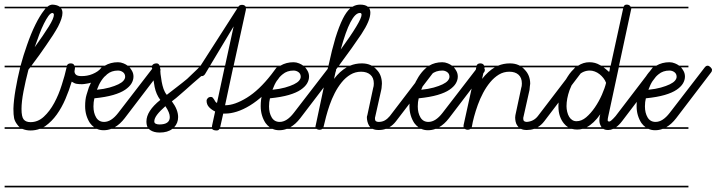

<svg xmlns="http://www.w3.org/2000/svg" viewBox="-20 -571 3098 830"><path d="M350 -280H304Q304 -273 303 -269.5Q302 -266 302 -263Q302 -254 308.5 -248Q315 -242 333 -242Q344 -242 356 -244Q368 -246 380 -251Q392 -256 401.5 -262.5Q411 -269 417 -277Q422 -285 429 -285Q436 -285 442.5 -279Q449 -273 449 -267Q449 -253 434 -241.5Q419 -230 399.5 -222Q380 -214 361 -210.5Q342 -207 335 -207Q322 -207 312 -208.5Q302 -210 290 -218Q279 -181 263 -143.5Q247 -106 225.5 -76Q204 -46 176 -26Q172 -23 167 -21H350V-14H152Q133 -7 112 -7Q94 -7 79 -13Q78 -13 76 -14H0V-21H65Q59 -26 55 -32Q44 -46 41 -60Q38 -74 38 -101Q39 -136 47 -183Q55 -230 67 -279V-280H0V-287H69Q81 -332 97 -377Q114 -426 133 -464.5Q152 -503 171 -527Q174 -531 177 -535H0V-542H185Q196 -551 207 -551Q227 -550 238 -542H350V-535H244Q250 -527 250 -515Q250 -493 231 -456Q213 -423 180 -376Q153 -336 116 -287H269Q273 -297 285 -297Q295 -297 299 -292Q301 -289 302 -287H350ZM103 -270Q90 -220 81.5 -175.5Q73 -131 73 -100Q73 -66 82.5 -54.5Q92 -43 112 -43Q144 -43 169.5 -66.5Q195 -90 214.5 -126Q234 -162 247 -204Q260 -244 268 -280H111ZM130 -367Q169 -421 191 -456.5Q213 -492 213 -507Q213 -514 206 -515Q198 -514 189 -501.5Q180 -489 170 -469Q160 -449 150 -422.5Q140 -396 130 -367ZM350 239H0V232H350Z M572 -14H461Q445 -8 428 -8Q412 -8 399 -14H350V-21H387Q377 -28 369 -39Q359 -54 353.5 -72.5Q348 -91 348 -112Q348 -141 354 -161Q360 -181 364 -193Q385 -245 415 -273Q419 -277 423 -280H350V-287H433Q458 -302 490 -302Q502 -302 514 -297Q524 -293 532 -287H572V-280H540Q546 -273 551 -264Q557 -253 557 -240Q557 -225 548.5 -210.5Q540 -196 521 -183Q502 -170 469.5 -160.5Q437 -151 388 -146Q384 -130 384 -111Q384 -83 395.5 -63.5Q407 -44 430 -44Q461 -44 491 -83L642 -279Q648 -287 655 -287Q661 -287 667.5 -280.5Q674 -274 674 -269Q674 -262 670 -258L519 -60Q499 -34 476 -21H572ZM443 -250Q415 -228 399 -183Q430 -186 453 -192.5Q476 -199 491.5 -206.5Q507 -214 514 -222.5Q521 -231 521 -239Q521 -252 511.5 -259Q502 -266 490 -266Q462 -266 443 -250ZM572 239H350V232H572ZM572 -535H350V-542H572Z M773 -280H672Q673 -266 674 -251Q676 -234 679 -217.5Q682 -201 687 -186.5Q692 -172 701 -161Q708 -166 719 -175Q730 -184 743 -193.5Q756 -203 768 -213Q780 -223 789 -230L836 -275Q842 -283 849 -283Q856 -283 862.5 -277Q869 -271 869 -266Q869 -261 864 -254L814 -211Q795 -194 782 -182.5Q769 -171 759 -162.5Q749 -154 741 -147Q733 -140 723 -133Q750 -97 750 -65Q750 -39 733 -21H773V-14H725Q705 2 670 2Q645 2 629 -9Q626 -11 623 -14H572V-21H618Q613 -31 613 -46Q613 -91 673 -139Q655 -163 648.5 -195Q642 -227 638 -274L636 -280H572V-287H637Q639 -289 641 -292Q647 -297 657 -297Q666 -297 670 -287H773ZM714 -65Q714 -84 695 -112Q671 -91 659 -75Q647 -59 647 -46Q647 -39 653.5 -36Q660 -33 669 -33Q714 -33 714 -65ZM773 239H572V232H773ZM773 -535H572V-542H773Z M1109 -14H929Q925 -7 917 -7Q901 -7 897 -14H773V-21H896Q896 -25 897 -29L910 -89Q895 -96 884 -107.5Q873 -119 873 -136Q873 -141 878 -146.5Q883 -152 892 -152Q897 -152 900 -148.5Q903 -145 905.5 -141Q908 -137 910.5 -132.5Q913 -128 918 -126L951 -280H884L866 -250Q860 -242 853 -242Q846 -242 840 -248Q834 -254 834 -261Q834 -266 838 -272L843 -280H773V-287H847L1006 -535H773V-542H1010L1011 -543Q1016 -550 1026 -550Q1035 -550 1040 -545Q1041 -543 1042 -542H1109V-535H1043Q1043 -532 1043 -529L990 -287H1109V-280H988L953 -116H954Q994 -116 1047 -148.5Q1100 -181 1153 -249L1174 -277Q1180 -285 1187 -285Q1197 -285 1202 -280Q1207 -275 1207 -266Q1206 -260 1202 -256L1181 -227Q1151 -189 1120.5 -161Q1090 -133 1060.5 -115Q1031 -97 1004 -88.5Q977 -80 954 -80H945L932 -22V-21H1109ZM990 -457 888 -287H953ZM1109 239H773V232H1109Z M1331 -14H1220Q1204 -8 1187 -8Q1171 -8 1158 -14H1109V-21H1146Q1136 -28 1128 -39Q1118 -54 1112.5 -72.5Q1107 -91 1107 -112Q1107 -141 1113 -161Q1119 -181 1123 -193Q1144 -245 1174 -273Q1178 -277 1182 -280H1109V-287H1192Q1217 -302 1249 -302Q1261 -302 1273 -297Q1283 -293 1291 -287H1331V-280H1299Q1305 -273 1310 -264Q1316 -253 1316 -240Q1316 -225 1307.5 -210.5Q1299 -196 1280 -183Q1261 -170 1228.5 -160.5Q1196 -151 1147 -146Q1143 -130 1143 -111Q1143 -83 1154.5 -63.5Q1166 -44 1189 -44Q1220 -44 1250 -83L1401 -279Q1407 -287 1414 -287Q1420 -287 1426.5 -280.5Q1433 -274 1433 -269Q1433 -262 1429 -258L1278 -60Q1258 -34 1235 -21H1331ZM1202 -250Q1174 -228 1158 -183Q1189 -186 1212 -192.5Q1235 -199 1250.5 -206.5Q1266 -214 1273 -222.5Q1280 -231 1280 -239Q1280 -252 1270.5 -259Q1261 -266 1249 -266Q1221 -266 1202 -250ZM1331 239H1109V232H1331ZM1331 -535H1109V-542H1331Z M1752 -14H1648Q1634 -9 1617 -9Q1601 -9 1591 -14H1373Q1369 -10 1361 -10Q1354 -10 1348 -14H1331V-21H1344Q1343 -25 1345 -30L1398 -280H1331V-287H1400Q1415 -357 1430 -407Q1446 -458 1462 -490Q1477 -520 1494 -535H1331V-542H1504Q1519 -551 1537 -551Q1559 -551 1570 -542H1752V-535H1576Q1581 -527 1581 -516Q1581 -482 1542 -423Q1506 -369 1445 -287H1493Q1517 -297 1544 -297Q1565 -297 1581 -290Q1584 -288 1587 -287H1752V-280H1597Q1603 -276 1608 -270Q1620 -258 1625.5 -242.5Q1631 -227 1631 -209Q1630 -204 1630 -197.5Q1630 -191 1628 -182L1602 -66Q1601 -64 1601 -59Q1601 -49 1606 -46.5Q1611 -44 1617 -44Q1632 -44 1643.5 -50.5Q1655 -57 1665 -69L1824 -277Q1829 -285 1837 -285Q1843 -285 1850 -279.5Q1857 -274 1857 -266Q1857 -260 1852 -256L1692 -47Q1679 -30 1663 -21H1752ZM1576 -27Q1571 -35 1568.5 -45Q1566 -55 1566 -63Q1566 -69 1568 -73L1593 -190Q1596 -198 1596 -210Q1596 -235 1581 -248Q1566 -261 1541 -261Q1516 -261 1495 -248.5Q1474 -236 1457 -215Q1440 -194 1427 -168.5Q1414 -143 1405 -117Q1396 -91 1389.5 -66.5Q1383 -42 1379 -24L1378 -21H1581Q1578 -24 1576 -27ZM1453 -357Q1496 -416 1519.5 -455Q1543 -494 1543 -507Q1543 -515 1536 -515Q1496 -515 1453 -357ZM1752 239H1331V232H1752ZM1433 -271 1424 -230Q1449 -263 1479 -280H1440Z M1974 -14H1863Q1847 -8 1830 -8Q1814 -8 1801 -14H1752V-21H1789Q1779 -28 1771 -39Q1761 -54 1755.5 -72.5Q1750 -91 1750 -112Q1750 -141 1756 -161Q1762 -181 1766 -193Q1787 -245 1817 -273Q1821 -277 1825 -280H1752V-287H1835Q1860 -302 1892 -302Q1904 -302 1916 -297Q1926 -293 1934 -287H1974V-280H1942Q1948 -273 1953 -264Q1959 -253 1959 -240Q1959 -225 1950.5 -210.5Q1942 -196 1923 -183Q1904 -170 1871.5 -160.5Q1839 -151 1790 -146Q1786 -130 1786 -111Q1786 -83 1797.5 -63.5Q1809 -44 1832 -44Q1863 -44 1893 -83L2044 -279Q2050 -287 2057 -287Q2063 -287 2069.5 -280.5Q2076 -274 2076 -269Q2076 -262 2072 -258L1921 -60Q1901 -34 1878 -21H1974ZM1845 -250Q1817 -228 1801 -183Q1832 -186 1855 -192.5Q1878 -199 1893.5 -206.5Q1909 -214 1916 -222.5Q1923 -231 1923 -239Q1923 -252 1913.5 -259Q1904 -266 1892 -266Q1864 -266 1845 -250ZM1974 239H1752V232H1974ZM1974 -535H1752V-542H1974Z M2396 -14H2289Q2274 -9 2257 -9Q2242 -9 2232 -14H2014Q2009 -10 2002 -10Q1995 -10 1989 -14H1974V-21H1984Q1984 -23 1984 -25V-30L2039 -280H1974V-287H2040Q2044 -297 2056 -297Q2065 -297 2070 -292Q2072 -289 2073 -287H2133Q2157 -297 2184 -297Q2205 -297 2221 -290Q2224 -288 2227 -287H2396V-280H2237Q2243 -276 2248 -270Q2260 -258 2266 -242.5Q2272 -227 2272 -209Q2271 -204 2270.5 -197.5Q2270 -191 2269 -182L2243 -66Q2242 -64 2242 -59Q2242 -49 2247 -46.5Q2252 -44 2257 -44Q2287 -46 2305 -69L2464 -277Q2470 -285 2477 -285Q2484 -285 2490.5 -279.5Q2497 -274 2497 -266Q2497 -260 2492 -256L2333 -47Q2320 -30 2304 -21H2396ZM2217 -27Q2211 -35 2209 -45Q2207 -55 2207 -63Q2207 -69 2208 -73L2233 -190Q2236 -198 2236 -210Q2236 -235 2221.5 -248Q2207 -261 2182 -261Q2157 -261 2136.5 -248.5Q2116 -236 2099 -215.5Q2082 -195 2068.5 -169.5Q2055 -144 2045.5 -117.5Q2036 -91 2029.5 -67Q2023 -43 2020 -24L2019 -21H2222ZM2396 239H1974V232H2396ZM2396 -535H1974V-542H2396ZM2074 -277Q2074 -276 2074 -275L2064 -230Q2090 -263 2119 -280H2075Q2075 -279 2074 -277Z M2734 -535H2709Q2709 -530 2708 -529L2656 -287H2734V-280H2655L2609 -66Q2607 -57 2607 -51Q2607 -46 2613.5 -45.5Q2620 -45 2641 -69L2800 -277Q2806 -285 2813 -285Q2820 -285 2826.5 -278.5Q2833 -272 2833 -266Q2833 -260 2828 -256L2669 -47Q2656 -30 2643 -21H2734V-14H2631Q2620 -9 2609 -9Q2596 -9 2588 -14H2498Q2487 -11 2475 -11Q2463 -11 2452 -14H2396V-21H2436Q2426 -27 2418 -37Q2407 -50 2400.5 -68.5Q2394 -87 2394 -112Q2394 -146 2405 -179.5Q2416 -213 2434 -240Q2449 -264 2469 -280H2396V-287H2479Q2502 -302 2528 -302Q2553 -302 2573 -290Q2576 -289 2579 -287H2619L2620 -288L2674 -535H2396V-542H2676Q2679 -551 2689 -551Q2699 -551 2704 -545Q2705 -544 2706 -542H2734ZM2600 -213Q2596 -224 2588.5 -233.5Q2581 -243 2571.5 -250.5Q2562 -258 2551 -262Q2540 -266 2530 -266Q2501 -266 2479.5 -244.5Q2458 -223 2442 -181Q2429 -144 2429 -112Q2429 -100 2432 -87.5Q2435 -75 2440.5 -66Q2446 -57 2454 -52Q2462 -47 2472 -47Q2494 -47 2514 -64Q2534 -81 2551.5 -106.5Q2569 -132 2582 -161.5Q2595 -191 2600 -213ZM2734 239H2396V232H2734ZM2580 -22Q2571 -35 2571 -51Q2571 -64 2575 -77Q2547 -37 2516 -21H2580ZM2613 -260Q2616 -266 2616 -273Q2616 -277 2617 -280H2589Q2601 -271 2613 -260Z M2956 -14H2845Q2829 -8 2812 -8Q2796 -8 2783 -14H2734V-21H2771Q2761 -28 2753 -39Q2743 -54 2737.5 -72.5Q2732 -91 2732 -112Q2732 -141 2738 -161Q2744 -181 2748 -193Q2769 -245 2799 -273Q2803 -277 2807 -280H2734V-287H2817Q2842 -302 2874 -302Q2886 -302 2898 -297Q2908 -293 2916 -287H2956V-280H2924Q2930 -273 2935 -264Q2941 -253 2941 -240Q2941 -225 2932.5 -210.5Q2924 -196 2905 -183Q2886 -170 2853.5 -160.5Q2821 -151 2772 -146Q2768 -130 2768 -111Q2768 -83 2779.5 -63.5Q2791 -44 2814 -44Q2845 -44 2875 -83L3026 -279Q3032 -287 3039 -287Q3045 -287 3051.5 -280.5Q3058 -274 3058 -269Q3058 -262 3054 -258L2903 -60Q2883 -34 2860 -21H2956ZM2827 -250Q2799 -228 2783 -183Q2814 -186 2837 -192.5Q2860 -199 2875.5 -206.5Q2891 -214 2898 -222.5Q2905 -231 2905 -239Q2905 -252 2895.5 -259Q2886 -266 2874 -266Q2846 -266 2827 -250ZM2956 239H2734V232H2956ZM2956 -535H2734V-542H2956Z"/></svg>

Font: Gruenewald VA 1. Klasse
Style: Regular
Weight: 400
Designer: Peter Wiegel
Foundry: Peter Wiegel, nach dem Schriftentwurf von Dr. H. Gr¸newald
Version: Version 0.007